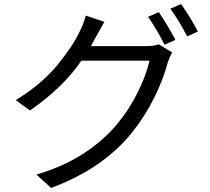

<svg xmlns="http://www.w3.org/2000/svg" viewBox="-20 -860 1040 949"><path d="M765 -800Q809 -735 847 -663L793 -639Q758 -710 712 -777ZM875 -840Q923 -772 958 -704L905 -680Q868 -753 822 -817ZM496 -752Q470 -707 452 -674L429 -632H700Q741 -632 765 -641L831 -601Q817 -576 808 -548Q788 -470 743 -378.5Q698 -287 631 -203Q564 -120 468 -52Q372 16 233 69L160 3Q297 -38 395 -102.5Q493 -167 560 -248Q619 -319 661 -404Q703 -489 719 -560H382Q292 -427 128 -314L58 -365Q187 -445 264 -539Q341 -633 373 -703Q392 -737 404 -783Z"/></svg>

Font: Gothic Nguyen
Style: Regular
Weight: 400
Designer: MORI Takayuki
Version: Version 1.220;July 21, 2023;FontCreator 14.0.0.2814 64-bit